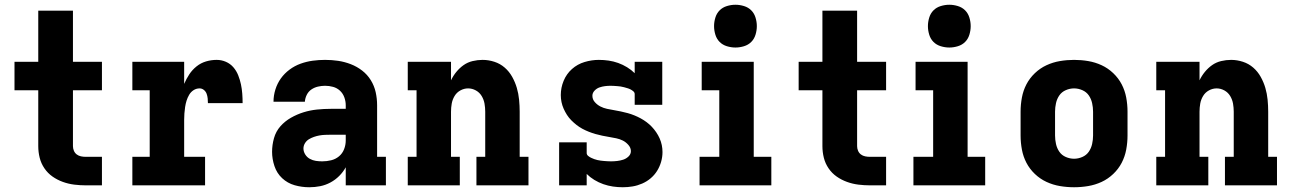

<svg xmlns="http://www.w3.org/2000/svg" viewBox="-20 -780 5440 808"><path d="M341 0Q317 0 292.5 -3Q268 -6 244.5 -14.5Q221 -23 201 -37Q181 -51 167 -71.5Q153 -92 147 -116Q141 -140 141 -165V-400H41V-520H141V-735H287V-520H409V-400H287V-165Q287 -155 291 -145.5Q295 -136 303 -130Q311 -124 321 -122Q331 -120 341 -120H409V0Z M537 0V-120H610V-400H537V-520H755V-427Q764 -448 776.5 -467Q789 -486 807 -500.5Q825 -515 847 -521.5Q869 -528 892 -528Q912 -528 930.5 -520Q949 -512 962 -497Q975 -482 982.5 -463Q990 -444 994 -425Q998 -406 999.5 -386Q1001 -366 1001 -346H855Q855 -356 854 -366Q853 -376 849.5 -385.5Q846 -395 838 -401.5Q830 -408 820 -408Q806 -408 794.5 -400.5Q783 -393 776 -381Q769 -369 765 -356Q761 -343 759 -329.5Q757 -316 756 -302.5Q755 -289 755 -276V-120H843V0Z M1282 8H1281Q1250 8 1220 -0.5Q1190 -9 1167.5 -30Q1145 -51 1135 -81Q1125 -111 1125 -141Q1125 -170 1133 -198.5Q1141 -227 1160 -248.5Q1179 -270 1204.5 -284.5Q1230 -299 1257.5 -307.5Q1285 -316 1314 -319Q1343 -322 1372 -322H1435V-337Q1435 -354 1429 -370.5Q1423 -387 1410.5 -398.5Q1398 -410 1381.5 -414.5Q1365 -419 1348 -419Q1333 -419 1318 -415.5Q1303 -412 1290.5 -403.5Q1278 -395 1271 -381Q1264 -367 1263 -352H1131Q1131 -378 1139 -403.5Q1147 -429 1162 -450Q1177 -471 1198.5 -487Q1220 -503 1245 -512Q1270 -521 1296 -524.5Q1322 -528 1348 -528Q1376 -528 1403 -524Q1430 -520 1456 -510Q1482 -500 1504 -483Q1526 -466 1540.5 -442.5Q1555 -419 1561 -392Q1567 -365 1567 -337V-120H1604V0H1435V-76Q1424 -56 1407.5 -39.5Q1391 -23 1370.5 -12Q1350 -1 1327.5 3.5Q1305 8 1282 8ZM1336 -101Q1355 -101 1373.5 -105.5Q1392 -110 1406.5 -122Q1421 -134 1428 -152Q1435 -170 1435 -189V-213H1372Q1360 -213 1348 -212.5Q1336 -212 1324.5 -210Q1313 -208 1301.5 -204Q1290 -200 1280 -194Q1270 -188 1263.5 -177.5Q1257 -167 1257 -155Q1257 -142 1264.5 -130Q1272 -118 1284 -111.5Q1296 -105 1309 -103Q1322 -101 1336 -101Z M1696 0V-120H1733V-400H1696V-520H1878V-442Q1887 -461 1900.5 -477.5Q1914 -494 1931 -506Q1948 -518 1969 -523Q1990 -528 2011 -528Q2036 -528 2060.5 -520Q2085 -512 2104 -495.5Q2123 -479 2135.5 -456.5Q2148 -434 2155 -410Q2162 -386 2164.5 -360.5Q2167 -335 2167 -310V-120H2204V0H1985V-120H2022V-310Q2022 -327 2019 -344Q2016 -361 2007 -376Q1998 -391 1982.5 -399.5Q1967 -408 1950 -408Q1933 -408 1917.5 -399.5Q1902 -391 1893 -376Q1884 -361 1881 -344Q1878 -327 1878 -310V-120H1915V0Z M2601 8Q2580 8 2559.5 5Q2539 2 2519 -5Q2499 -12 2481 -23Q2463 -34 2449 -48V0H2333V-181H2449V-136Q2449 -129 2455 -124Q2461 -119 2467.5 -116Q2474 -113 2480.5 -110.5Q2487 -108 2494 -106.5Q2501 -105 2508 -104Q2515 -103 2522 -102.5Q2529 -102 2536.5 -101.5Q2544 -101 2551 -101Q2564 -101 2577 -102.5Q2590 -104 2602.5 -108Q2615 -112 2625 -121.5Q2635 -131 2635 -144Q2635 -158 2624.5 -170Q2614 -182 2601 -188.5Q2588 -195 2573.5 -198Q2559 -201 2544 -203.5Q2529 -206 2514.5 -209Q2500 -212 2486 -216Q2472 -220 2458 -225.5Q2444 -231 2431 -238Q2418 -245 2406.5 -254Q2395 -263 2384.5 -273.5Q2374 -284 2366 -296.5Q2358 -309 2352 -322.5Q2346 -336 2343 -350.5Q2340 -365 2340 -380Q2340 -411 2352 -440Q2364 -469 2387 -489.5Q2410 -510 2440 -519Q2470 -528 2500 -528Q2521 -528 2541.5 -525Q2562 -522 2581.5 -515Q2601 -508 2619 -497Q2637 -486 2651 -472V-520H2767V-339H2651V-384Q2651 -391 2645 -396Q2639 -401 2633 -404Q2627 -407 2620 -409Q2613 -411 2606 -413Q2599 -415 2592 -416Q2585 -417 2578 -417.5Q2571 -418 2564 -418.5Q2557 -419 2550 -419Q2538 -419 2526 -417.5Q2514 -416 2502.5 -412Q2491 -408 2482 -398.5Q2473 -389 2473 -377Q2473 -362 2483 -350.5Q2493 -339 2506.5 -332Q2520 -325 2534.5 -322Q2549 -319 2563.5 -316.5Q2578 -314 2592.5 -311Q2607 -308 2621.5 -304Q2636 -300 2649.5 -294.5Q2663 -289 2676 -282Q2689 -275 2701 -266Q2713 -257 2723 -246.5Q2733 -236 2741.5 -223.5Q2750 -211 2756 -197.5Q2762 -184 2765 -169.5Q2768 -155 2768 -140Q2768 -119 2762 -98.5Q2756 -78 2745 -60.5Q2734 -43 2718 -29.5Q2702 -16 2682.5 -7.5Q2663 1 2642.5 4.5Q2622 8 2601 8Z M2924 0V-120H3007V-400H2933V-520H3152V-120H3226V0ZM3075 -580Q3057 -580 3039 -585.5Q3021 -591 3008.5 -603.5Q2996 -616 2990.5 -634Q2985 -652 2985 -670Q2985 -688 2990.5 -706Q2996 -724 3008.5 -736.5Q3021 -749 3039 -754.5Q3057 -760 3075 -760Q3093 -760 3111 -754.5Q3129 -749 3141.5 -736.5Q3154 -724 3159.5 -706Q3165 -688 3165 -670Q3165 -652 3159.5 -634Q3154 -616 3141.5 -603.5Q3129 -591 3111 -585.5Q3093 -580 3075 -580Z M3641 0Q3617 0 3592.5 -3Q3568 -6 3544.5 -14.5Q3521 -23 3501 -37Q3481 -51 3467 -71.5Q3453 -92 3447 -116Q3441 -140 3441 -165V-400H3341V-520H3441V-735H3587V-520H3709V-400H3587V-165Q3587 -155 3591 -145.5Q3595 -136 3603 -130Q3611 -124 3621 -122Q3631 -120 3641 -120H3709V0Z M3824 0V-120H3907V-400H3833V-520H4052V-120H4126V0ZM3975 -580Q3957 -580 3939 -585.5Q3921 -591 3908.5 -603.5Q3896 -616 3890.5 -634Q3885 -652 3885 -670Q3885 -688 3890.5 -706Q3896 -724 3908.5 -736.5Q3921 -749 3939 -754.5Q3957 -760 3975 -760Q3993 -760 4011 -754.5Q4029 -749 4041.5 -736.5Q4054 -724 4059.5 -706Q4065 -688 4065 -670Q4065 -652 4059.5 -634Q4054 -616 4041.5 -603.5Q4029 -591 4011 -585.5Q3993 -580 3975 -580Z M4500 8Q4470 8 4440.5 3Q4411 -2 4384 -14.5Q4357 -27 4335 -48Q4313 -69 4299.5 -95Q4286 -121 4280.5 -150.5Q4275 -180 4275 -210V-310Q4275 -340 4280.5 -369.5Q4286 -399 4299.5 -425Q4313 -451 4335 -472Q4357 -493 4384 -505.5Q4411 -518 4440.5 -523Q4470 -528 4500 -528Q4530 -528 4559.5 -523Q4589 -518 4616 -505.5Q4643 -493 4665 -472Q4687 -451 4700.5 -425Q4714 -399 4719.5 -369.5Q4725 -340 4725 -310V-210Q4725 -180 4719.5 -150.5Q4714 -121 4700.5 -95Q4687 -69 4665 -48Q4643 -27 4616 -14.5Q4589 -2 4559.5 3Q4530 8 4500 8ZM4500 -112Q4518 -112 4535 -119.5Q4552 -127 4562 -141.5Q4572 -156 4576 -174Q4580 -192 4580 -210V-310Q4580 -328 4576 -346Q4572 -364 4562 -378.5Q4552 -393 4535 -400.5Q4518 -408 4500 -408Q4482 -408 4465 -400.5Q4448 -393 4438 -378.5Q4428 -364 4424 -346Q4420 -328 4420 -310V-210Q4420 -192 4424 -174Q4428 -156 4438 -141.5Q4448 -127 4465 -119.5Q4482 -112 4500 -112Z M4846 0V-120H4883V-400H4846V-520H5028V-442Q5037 -461 5050.5 -477.5Q5064 -494 5081 -506Q5098 -518 5119 -523Q5140 -528 5161 -528Q5186 -528 5210.5 -520Q5235 -512 5254 -495.5Q5273 -479 5285.5 -456.5Q5298 -434 5305 -410Q5312 -386 5314.5 -360.5Q5317 -335 5317 -310V-120H5354V0H5135V-120H5172V-310Q5172 -327 5169 -344Q5166 -361 5157 -376Q5148 -391 5132.5 -399.5Q5117 -408 5100 -408Q5083 -408 5067.5 -399.5Q5052 -391 5043 -376Q5034 -361 5031 -344Q5028 -327 5028 -310V-120H5065V0Z"/></svg>

Font: Iosevka Etoile Heavy
Style: Regular
Weight: 900
Designer: Belleve Invis
Foundry: Belleve Invis
Version: Version 22.1.2; ttfautohint (v1.8.4)